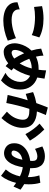

<svg xmlns="http://www.w3.org/2000/svg" viewBox="1412 -2312 976 3841"><g transform="rotate(90 1900.5 -392.0)"><path d="M682 -539Q637 -562 578 -576Q519 -590 453.5 -597Q388 -604 323 -604Q268 -604 215.5 -599Q163 -594 120 -585L103 -745Q168 -760 230.5 -767Q293 -774 353 -774Q463 -774 560 -752Q657 -730 729 -690ZM794 -59Q697 -16 593 7Q489 30 394 30Q292 30 208.5 1.5Q125 -27 75.5 -87.5Q26 -148 26 -243V-253L168 -297V-285Q168 -230 196 -197Q224 -164 271 -150Q318 -136 376 -136Q438 -136 505 -148.5Q572 -161 634.5 -181Q697 -201 744 -223Z M1304 -16Q1275 -38 1247 -68Q1189 -21 1131 1Q1073 23 1019 23Q962 23 923.5 -8Q885 -39 865.5 -90Q846 -141 846 -200Q846 -240 860.5 -297.5Q875 -355 907 -417Q939 -479 992 -533Q959 -642 953 -727L1093 -773Q1093 -710 1114 -623Q1164 -647 1224 -661.5Q1284 -676 1356 -676Q1366 -676 1376 -676Q1381 -710 1384 -748Q1387 -786 1389 -826L1554 -794Q1545 -719 1531 -649Q1645 -611 1708.5 -522Q1772 -433 1772 -308Q1772 -187 1727 -97Q1682 -7 1590 76L1437 -14Q1494 -41 1534.5 -89Q1575 -137 1597 -195.5Q1619 -254 1619 -309Q1619 -384 1584.5 -432Q1550 -480 1497 -506Q1467 -399 1428 -317Q1389 -235 1344 -174Q1367 -151 1390 -135ZM1347 -538Q1290 -538 1242.5 -524.5Q1195 -511 1156 -489Q1175 -439 1198.5 -390Q1222 -341 1249 -297Q1278 -342 1304.5 -401.5Q1331 -461 1350 -538ZM979 -204Q979 -167 995.5 -151.5Q1012 -136 1035 -136Q1056 -136 1086.5 -148.5Q1117 -161 1152 -188Q1122 -234 1095 -284.5Q1068 -335 1046 -387Q1012 -339 995.5 -289.5Q979 -240 979 -204Z M2041 -30 1880 -57Q1902 -159 1929 -260.5Q1956 -362 1986 -458Q1946 -447 1912.5 -436Q1879 -425 1859 -418L1823 -565Q1830 -568 1860.5 -580Q1891 -592 1938.5 -606Q1986 -620 2043 -630Q2065 -693 2087.5 -751Q2110 -809 2131 -860L2282 -821Q2245 -738 2210 -642Q2361 -636 2449.5 -565Q2538 -494 2538 -353Q2538 -249 2490 -144Q2442 -39 2342 68L2215 -41Q2307 -128 2341.5 -209.5Q2376 -291 2376 -362Q2376 -405 2359.5 -431Q2343 -457 2315.5 -470Q2288 -483 2254 -487Q2220 -491 2184 -491Q2171 -491 2158 -490Q2121 -375 2091.5 -257.5Q2062 -140 2041 -30ZM2664 -412Q2570 -585 2454 -695L2570 -790Q2618 -742 2655 -699Q2692 -656 2725.5 -609Q2759 -562 2794 -502Z M3040 16Q3032 16 3009.5 12.5Q2987 9 2959.5 -2.5Q2932 -14 2906 -36Q2880 -58 2863 -95.5Q2846 -133 2846 -189Q2846 -278 2893 -345.5Q2940 -413 3019.5 -454Q3099 -495 3197 -507Q3199 -525 3199.5 -537Q3200 -549 3200 -552Q3200 -598 3185.5 -618.5Q3171 -639 3150.5 -645Q3130 -651 3112 -651Q3078 -651 3038 -638.5Q2998 -626 2959 -604L2910 -751Q2960 -776 3009.5 -789Q3059 -802 3106 -802Q3152 -802 3195 -790Q3238 -778 3271.5 -749Q3305 -720 3325 -669Q3345 -618 3345 -540Q3345 -524 3344 -507Q3392 -502 3436 -490.5Q3480 -479 3524 -461Q3524 -530 3514 -589Q3504 -648 3489 -691L3637 -710Q3668 -611 3668 -475Q3668 -432 3664 -388Q3691 -372 3718.5 -353.5Q3746 -335 3775 -314L3713 -174Q3675 -202 3639 -226Q3619 -143 3584.5 -65.5Q3550 12 3498 76L3371 -19Q3427 -84 3460 -156.5Q3493 -229 3508 -302Q3453 -329 3408.5 -341.5Q3364 -354 3326 -359Q3320 -324 3311 -286Q3292 -202 3256.5 -133.5Q3221 -65 3167.5 -24.5Q3114 16 3040 16ZM2992 -179Q2992 -134 3045 -134Q3080 -134 3105 -166Q3130 -198 3147.5 -248Q3165 -298 3176 -352Q3110 -338 3072.5 -311.5Q3035 -285 3018 -256Q3001 -227 2996.5 -205Q2992 -183 2992 -179Z"/></g></svg>

Font: Mochiy Pop P One
Style: Regular
Weight: 400
Designer: FONTDASU
Foundry: FONTDASU / Google Inc. / Adobe
Version: Version 2.000